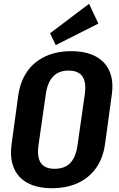

<svg xmlns="http://www.w3.org/2000/svg" viewBox="-20 -979 625 1009"><path d="M253 10Q176 10 125 -17.5Q74 -45 52.5 -97Q31 -149 41 -222L76 -478Q87 -552 123 -603.5Q159 -655 218 -682.5Q277 -710 354 -710Q432 -710 483 -682.5Q534 -655 556 -603.5Q578 -552 567 -478L532 -222Q522 -149 485.5 -97Q449 -45 390 -17.5Q331 10 253 10ZM267 -92Q320 -92 349 -122Q378 -152 387 -214L426 -486Q434 -547 413 -577.5Q392 -608 340 -608Q289 -608 259.5 -577.5Q230 -547 221 -486L182 -214Q174 -152 195 -122Q216 -92 267 -92ZM497 -855 273 -742 243 -804 448 -959Z"/></svg>

Font: Pathway Extreme Condensed
Style: Bold Italic
Weight: 700
Width: 3
Italic angle: -8°
Version: Version 1.001;gftools[0.9.26]